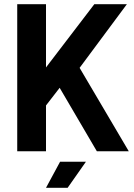

<svg xmlns="http://www.w3.org/2000/svg" viewBox="-20 -720 636 914"><path d="M62 0H199V-218L264 -302L441 0H593L359 -397L584 -700H429L199 -399V-700H62ZM199 174H302L389 50H266Z"/></svg>

Font: Vanilla Cream ExtraBold
Style: Regular
Weight: 800
Designer: Jeremy Tribby, Jinavaṁso
Foundry: Tribby Type
Version: Version 1.422;Glyphs 3.1.2 (3151)